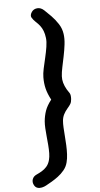

<svg xmlns="http://www.w3.org/2000/svg" viewBox="-163 -1235 772 1475"><g transform="rotate(-10 223.5 -497.5)"><path d="M72.5 174Q57 181 38.5 183.5Q20 186 4 179.5Q-12 173 -20 153.5Q-29.5 130 -20 108.8Q-10.5 87.5 15 78.5Q36.5 71 58.5 60.5Q80.5 50 99 32Q117.5 14 128 -15.5Q136 -37.5 139 -66.8Q142 -96 142.2 -129.2Q142.5 -162.5 142 -196Q141.5 -229.5 142.5 -259.8Q143.5 -290 147.5 -313.5Q155 -355 171.5 -392Q188 -429 225.5 -469Q204 -519.5 197.8 -560.8Q191.5 -602 196 -648.5Q198.5 -676.5 210.2 -714.5Q222 -752.5 235.8 -794Q249.5 -835.5 259.2 -874.5Q269 -913.5 268 -942.5Q267 -974.5 260 -998.2Q253 -1022 241 -1040.8Q229 -1059.5 212.5 -1077Q195.5 -1096 186.2 -1115Q177 -1134 196 -1158Q212.5 -1178.5 241 -1178.8Q269.5 -1179 292.5 -1153Q312 -1131.5 338 -1100Q364 -1068.5 384.5 -1030.2Q405 -992 407 -949Q409 -912.5 400 -869.2Q391 -826 377.8 -782Q364.5 -738 352.8 -699Q341 -660 337 -631.5Q333.5 -606.5 338.2 -580.5Q343 -554.5 356.5 -525.5Q366.5 -508 374 -493Q381.5 -478 377 -447Q373.5 -424 364 -410.8Q354.5 -397.5 337.5 -381.5Q317 -361.5 304 -340.5Q291 -319.5 286.5 -293.5Q282.5 -271 281.5 -240.5Q280.5 -210 280.2 -175.2Q280 -140.5 278.5 -104.5Q277 -68.5 272.5 -35Q268 -1.5 258 26.5Q247 58.5 223.2 82.8Q199.5 107 171 124.5Q142.5 142 116 154.2Q89.5 166.5 72.5 174Z"/></g></svg>

Font: Edu AU VIC WA NT Hand
Style: Bold
Weight: 700
Version: Version 1.001